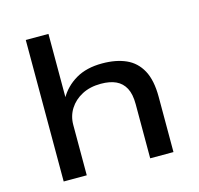

<svg xmlns="http://www.w3.org/2000/svg" viewBox="-103 -815 956 924"><g transform="rotate(-15 375.0 -352.5)"><path d="M103 0V-705H216V-385H213Q243 -438 296.5 -469.5Q350 -501 428 -501Q497 -501 546.5 -479Q596 -457 623 -407.5Q650 -358 650 -275V0H534V-270Q534 -320 518 -350Q502 -380 472 -394Q442 -408 397 -408Q343 -408 303 -387Q263 -366 240.5 -330.5Q218 -295 218 -251V0Z"/></g></svg>

Font: Nunito Sans 10pt Expanded SemiBold
Style: Regular
Weight: 600
Width: 7
Designer: Vernon Adams
Foundry: Vernon Adams
Version: Version 3.101;gftools[0.9.27]